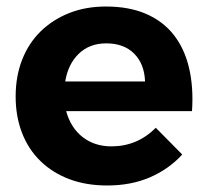

<svg xmlns="http://www.w3.org/2000/svg" viewBox="-20 -563 637 589"><path d="M305 -543Q376 -543 428 -520.5Q480 -498 513 -456Q546 -414 560 -354.5Q574 -295 569 -222H183Q197 -171 233.5 -142.5Q270 -114 322 -114Q401 -114 458 -171L539 -89Q498 -44 440 -19Q382 6 309 6Q244 6 192.5 -13.5Q141 -33 104 -69Q67 -105 47.5 -155.5Q28 -206 28 -267Q28 -329 48 -380Q68 -431 105 -467Q142 -503 192.5 -523Q243 -543 305 -543ZM425 -313Q423 -367 391.5 -398.5Q360 -430 306 -430Q255 -430 222 -398.5Q189 -367 180 -313Z"/></svg>

Font: Montserrat Semi Bold
Style: Regular
Weight: 600
Designer: Julieta Ulanovsky
Foundry: Julieta Ulanovsky
Version: Version 3.001 September 28, 2015